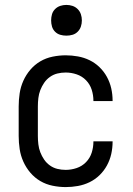

<svg xmlns="http://www.w3.org/2000/svg" viewBox="-20 -753 540 781"><path d="M247 8Q221 8 194 2.5Q167 -3 144 -16.5Q121 -30 103.5 -50.5Q86 -71 75 -95.5Q64 -120 60 -146.5Q56 -173 56 -200V-320Q56 -347 60 -373.5Q64 -400 75 -424.5Q86 -449 103.5 -469.5Q121 -490 144 -503.5Q167 -517 194 -522.5Q221 -528 247 -528Q272 -528 297 -523.5Q322 -519 344.5 -508Q367 -497 385 -479.5Q403 -462 415 -440Q427 -418 432.5 -393.5Q438 -369 438 -344V-342H360V-343Q360 -366 353 -388Q346 -410 330 -426.5Q314 -443 292 -450.5Q270 -458 247 -458Q230 -458 213.5 -454Q197 -450 183 -440Q169 -430 159.5 -416Q150 -402 144 -386.5Q138 -371 136 -354Q134 -337 134 -320V-200Q134 -183 136 -166Q138 -149 144 -133.5Q150 -118 159.5 -104Q169 -90 183 -80Q197 -70 213.5 -66Q230 -62 247 -62Q270 -62 292 -69.5Q314 -77 330 -93.5Q346 -110 353 -132Q360 -154 360 -177V-178H438V-176Q438 -151 432.5 -126.5Q427 -102 415 -80Q403 -58 385 -40.5Q367 -23 344.5 -12Q322 -1 297 3.5Q272 8 247 8ZM250 -608Q237 -608 225 -611.5Q213 -615 204 -624Q195 -633 191.5 -645Q188 -657 188 -670Q188 -683 191.5 -695Q195 -707 204 -716Q213 -725 225 -729Q237 -733 250 -733Q263 -733 275 -729Q287 -725 296 -716Q305 -707 309 -695Q313 -683 313 -670Q313 -657 309 -645Q305 -633 296 -624Q287 -615 275 -611.5Q263 -608 250 -608Z"/></svg>

Font: Iosevka NFM
Style: Regular
Weight: 400
Monospace: yes
Designer: Belleve Invis
Foundry: Belleve Invis
Version: Version 29.0.4; ttfautohint (v1.8.4);Nerd Fonts 3.3.0